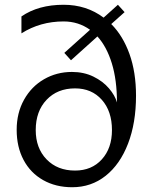

<svg xmlns="http://www.w3.org/2000/svg" viewBox="-20 -776 671 806"><path d="M415 -702 475 -756 503 -725 447 -675Q496 -626 523.5 -549.5Q551 -473 551 -374Q551 -260 517.5 -173Q484 -86 423.5 -38Q363 10 283 10Q214 10 161 -20Q108 -50 79 -104.5Q50 -159 50 -231Q50 -302 81 -357.5Q112 -413 165 -443.5Q218 -474 282 -474Q332 -474 372 -454.5Q412 -435 437.5 -405Q463 -375 471 -346Q471 -440 449.5 -510Q428 -580 389 -623L278 -523L250 -554L358 -651Q309 -686 247 -686Q149 -686 70 -636V-707Q141 -756 247 -756Q343 -756 415 -702ZM450 -230Q450 -309 407.5 -357Q365 -405 295 -405Q221 -405 175.5 -357Q130 -309 130 -230Q130 -154 175.5 -107Q221 -60 295 -60Q365 -60 407.5 -107Q450 -154 450 -230Z"/></svg>

Font: Madhuban Light
Style: Regular
Weight: 300
Designer: jaikishan Patel
Foundry: MagicType
Version: Version 1.000